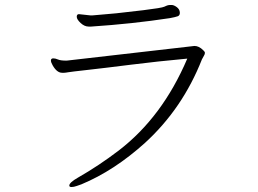

<svg xmlns="http://www.w3.org/2000/svg" viewBox="-20 -721 1040 773"><path d="M664 -648Q513 -625 347 -614H337Q320 -614 304.5 -628.5Q289 -643 289 -653.5Q289 -664 298 -664L344 -659H352Q360 -660 386.5 -662Q413 -664 448.5 -667.5Q484 -671 557.5 -680Q631 -689 641.5 -694Q652 -699 656.5 -700Q661 -701 670.5 -701Q680 -701 691.5 -692.5Q703 -684 704 -671.5Q705 -659 695.5 -655.5Q686 -652 664 -648ZM249 -477 763 -536Q781 -536 798 -519Q805 -513 805 -508Q805 -503 801 -496.5Q797 -490 793 -482Q715 -284 564 -146Q440 -34 308 21Q302 23 289.5 27.5Q277 32 268 32Q259 32 259 26Q259 14 294 -6Q378 -54 458 -115Q634 -250 734 -485Q614 -474 507 -460.5Q400 -447 332.5 -439.5Q265 -432 254 -430Q243 -428 238 -428H230Q209 -428 192 -458Q185 -470 185 -477.5Q185 -485 193 -486H195Q203 -486 213.5 -481.5Q224 -477 245 -477Z"/></svg>

Font: LXGW WenKai Lite Light
Style: Regular
Weight: 300
Designer: LXGW / Fontworks Inc.
Foundry: LXGW / Fontworks Inc.
Version: Version 1.511; March 25, 2025